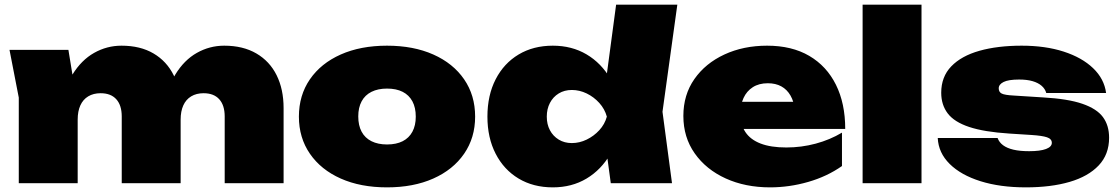

<svg xmlns="http://www.w3.org/2000/svg" viewBox="-20 -790 4829 828"><path d="M21 -575H275L315 -330V0H61V-369ZM504 -593Q585 -593 642 -559.5Q699 -526 729 -465.5Q759 -405 759 -324V0H505V-288Q505 -336 481.5 -362Q458 -388 414 -388Q383 -388 360.5 -374.5Q338 -361 326.5 -335.5Q315 -310 315 -274L240 -312Q254 -406 292.5 -468.5Q331 -531 386 -562Q441 -593 504 -593ZM947 -593Q1028 -593 1085.5 -559.5Q1143 -526 1173 -465.5Q1203 -405 1203 -324V0H949V-288Q949 -336 925.5 -362Q902 -388 858 -388Q827 -388 804.5 -374.5Q782 -361 770.5 -335.5Q759 -310 759 -274L684 -312Q698 -406 736 -468.5Q774 -531 829 -562Q884 -593 947 -593Z M1649 18Q1535 18 1449.5 -20Q1364 -58 1316.5 -127Q1269 -196 1269 -287Q1269 -379 1316.5 -448Q1364 -517 1449.5 -555Q1535 -593 1649 -593Q1763 -593 1848.5 -555Q1934 -517 1981.5 -448Q2029 -379 2029 -287Q2029 -196 1981.5 -127Q1934 -58 1848.5 -20Q1763 18 1649 18ZM1649 -167Q1689 -167 1716.5 -181Q1744 -195 1758.5 -222Q1773 -249 1773 -287Q1773 -326 1758.5 -353Q1744 -380 1716.5 -394Q1689 -408 1649 -408Q1610 -408 1582 -394Q1554 -380 1539.5 -353Q1525 -326 1525 -288Q1525 -249 1539.5 -222Q1554 -195 1582 -181Q1610 -167 1649 -167Z M2614 0 2585 -214 2624 -285 2585 -381 2637 -770H2901L2837 -308L2878 0ZM2662 -287Q2652 -195 2612.5 -126.5Q2573 -58 2509.5 -20Q2446 18 2364 18Q2280 18 2216.5 -20Q2153 -58 2117.5 -127Q2082 -196 2082 -287Q2082 -379 2117.5 -448Q2153 -517 2216.5 -555Q2280 -593 2364 -593Q2446 -593 2509.5 -555.5Q2573 -518 2613 -449.5Q2653 -381 2662 -287ZM2338 -287Q2338 -254 2351.5 -228.5Q2365 -203 2389.5 -188Q2414 -173 2446 -173Q2479 -173 2510 -188Q2541 -203 2564.5 -228.5Q2588 -254 2597 -287Q2588 -320 2564.5 -346Q2541 -372 2510 -387Q2479 -402 2446 -402Q2414 -402 2389.5 -387Q2365 -372 2351.5 -346Q2338 -320 2338 -287Z M3301 18Q3194 18 3109.5 -20.5Q3025 -59 2976 -128.5Q2927 -198 2927 -290Q2927 -381 2974.5 -449Q3022 -517 3104 -555Q3186 -593 3288 -593Q3395 -593 3470 -549Q3545 -505 3585 -424.5Q3625 -344 3625 -234H3135V-351H3477L3409 -313Q3404 -352 3389 -378Q3374 -404 3349.5 -417.5Q3325 -431 3291 -431Q3253 -431 3226.5 -414Q3200 -397 3186.5 -367.5Q3173 -338 3173 -301Q3173 -253 3194.5 -220.5Q3216 -188 3260 -171Q3304 -154 3371 -154Q3436 -154 3497.5 -170.5Q3559 -187 3611 -218V-74Q3547 -29 3465.5 -5.5Q3384 18 3301 18Z M3700 -770H3954V0H3700Z M4763 -196Q4763 -124 4718 -76.5Q4673 -29 4592.5 -5.5Q4512 18 4404 18Q4293 18 4208.5 -8.5Q4124 -35 4075.5 -83Q4027 -131 4024 -195H4282Q4289 -176 4306 -163.5Q4323 -151 4350.5 -144.5Q4378 -138 4418 -138Q4466 -138 4491 -147.5Q4516 -157 4516 -174Q4516 -191 4495 -198Q4474 -205 4427 -208L4333 -214Q4224 -221 4159.5 -242.5Q4095 -264 4067 -301Q4039 -338 4039 -390Q4039 -459 4082.5 -504Q4126 -549 4204 -571Q4282 -593 4386 -593Q4488 -593 4567 -567.5Q4646 -542 4694 -496Q4742 -450 4750 -389H4492Q4487 -407 4472 -420Q4457 -433 4433 -440Q4409 -447 4375 -447Q4329 -447 4308 -436.5Q4287 -426 4287 -409Q4287 -393 4300 -386.5Q4313 -380 4351 -378L4477 -370Q4585 -364 4647.5 -342.5Q4710 -321 4736.5 -285Q4763 -249 4763 -196Z"/></svg>

Font: Unbounded Black
Style: Regular
Weight: 900
Designer: Luke Prowse, Jean-Baptiste Morizot, Fátima Lázaro, Florian Runge
Foundry: NaN
Version: Version 1.701;gftools[0.9.28.dev5+ged2979d]